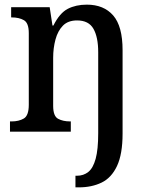

<svg xmlns="http://www.w3.org/2000/svg" viewBox="-20 -567 638 827"><path d="M305 240V190H311Q340 190 360.5 173.5Q381 157 392 117Q403 77 403 7V-342Q403 -407 382.5 -443Q362 -479 312 -479Q273 -479 251 -456.5Q229 -434 219 -397Q209 -360 209 -318V-111Q209 -67 230 -55.5Q251 -44 282 -44H285V0H23V-44H30Q61 -44 82.5 -56.5Q104 -69 104 -116V-424Q104 -468 83 -480Q62 -492 31 -492H28V-536H194L206 -457H210Q237 -511 272 -529Q307 -547 354 -547Q427 -547 467.5 -500.5Q508 -454 508 -351V8Q508 97 484 148Q460 199 417.5 219.5Q375 240 320 240Z"/></svg>

Font: Noto Serif Bengali SemiCondensed Medium
Style: Regular
Weight: 500
Width: 4
Designer: Juan Bruce, Universal Thirst, Indian Type Foundry and the Monotype Design Team.
Foundry: Monotype Imaging Inc.
Version: Version 2.003; ttfautohint (v1.8.4.7-5d5b)